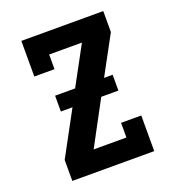

<svg xmlns="http://www.w3.org/2000/svg" viewBox="-133 -841 866 947"><g transform="rotate(-20 300.0 -367.5)"><path d="M85 0V-110L210 -341H149V-424H254L363 -625H191V-548H85V-735H515V-625L406 -424H451V-341H361L237 -110H409V-187H515V0Z"/></g></svg>

Font: Iosevka Etoile Extrabold
Style: Regular
Weight: 800
Designer: Belleve Invis
Foundry: Belleve Invis
Version: Version 22.1.2; ttfautohint (v1.8.4)